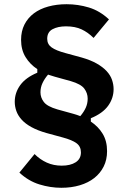

<svg xmlns="http://www.w3.org/2000/svg" viewBox="-20 -730 609 911"><path d="M488 -13Q488 28 472 60Q456 92 427.5 114.5Q399 137 359 149Q319 161 271 161Q219 161 167 145Q115 129 72 89L144 1Q170 27 202 41.5Q234 56 273 56Q314 56 339 40Q364 24 364 -7Q364 -35 343 -50.5Q322 -66 277 -78L200 -99Q158 -111 129 -127Q100 -143 82.5 -162.5Q65 -182 57.5 -203.5Q50 -225 50 -247Q50 -290 76 -326Q102 -362 157 -385V-402Q122 -425 101 -459.5Q80 -494 80 -541Q80 -582 96 -613.5Q112 -645 140.5 -666.5Q169 -688 209 -699Q249 -710 296 -710Q350 -710 401.5 -694.5Q453 -679 497 -638L424 -550Q398 -576 367.5 -590.5Q337 -605 293 -605Q255 -605 229.5 -591.5Q204 -578 204 -546Q204 -520 225 -505Q246 -490 291 -478L368 -457Q410 -445 439 -428.5Q468 -412 486 -392.5Q504 -373 511.5 -351Q519 -329 519 -307Q519 -264 493 -228Q467 -192 411 -169V-153Q446 -130 467 -95.5Q488 -61 488 -13ZM396 -262Q396 -288 380 -309.5Q364 -331 316 -345L240 -366Q222 -371 208 -376Q191 -356 181.5 -335.5Q172 -315 172 -292Q172 -267 188 -246Q204 -225 252 -211L328 -190Q336 -188 344.5 -185Q353 -182 361 -179Q378 -199 387 -219Q396 -239 396 -262Z"/></svg>

Font: IBM Plex Sans Devanagari
Style: Bold
Weight: 700
Designer: Mike Abbink, Paul van der Laan, Pieter van Rosmalen, Erin McLaughlin
Foundry: Bold Monday
Version: Version 1.1